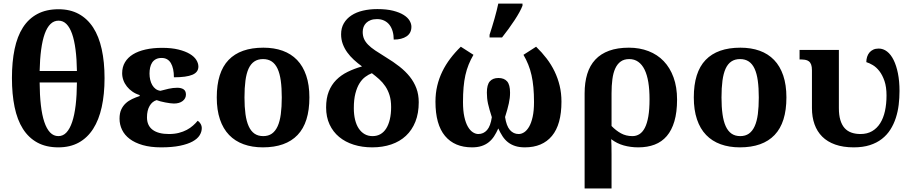

<svg xmlns="http://www.w3.org/2000/svg" viewBox="-20 -816 5107 1076"><path d="M565.9 -377.9Q565.9 -287.6 550 -215.8Q534.2 -144 502 -93.8Q469.7 -43.5 421.1 -16.8Q372.6 9.8 307.1 9.8Q238.3 9.8 189.2 -17.1Q140.1 -43.9 108.4 -94Q76.7 -144 61.8 -216.1Q46.9 -288.1 46.9 -378.9Q46.9 -469.2 61.8 -540.8Q76.7 -612.3 108.4 -661.9Q140.1 -711.4 189.7 -737.8Q239.3 -764.2 308.1 -764.2Q373 -764.2 421.4 -737.8Q469.7 -711.4 502 -661.9Q534.2 -612.3 550 -540.5Q565.9 -468.8 565.9 -377.9ZM307.1 -53.2Q333.5 -53.2 352.5 -73.7Q371.6 -94.2 384.5 -132.8Q397.5 -171.4 404.1 -227.3Q410.6 -283.2 411.1 -354H202.1Q202.6 -283.2 209 -227.3Q215.3 -171.4 228.3 -132.8Q241.2 -94.2 260.7 -73.7Q280.3 -53.2 307.1 -53.2ZM308.1 -700.2Q282.2 -700.2 262.9 -681.4Q243.7 -662.6 230.7 -626.7Q217.8 -590.8 210.7 -538.1Q203.6 -485.4 202.1 -418H411.1Q410.2 -485.4 403.3 -538.1Q396.5 -590.8 383.8 -626.7Q371.1 -662.6 352.3 -681.4Q333.5 -700.2 308.1 -700.2Z M817.9 -403.8Q817.9 -385.7 821.8 -368.9Q825.7 -352.1 833.5 -338.9Q841.3 -325.7 852.5 -317.4Q863.8 -309.1 878.9 -307.1Q899.9 -313 925 -318.6Q950.2 -324.2 973.6 -324.2Q995.6 -324.2 1008.8 -315.4Q1022 -306.6 1022 -286.1Q1022 -264.2 1003.7 -250Q985.4 -235.8 954.6 -235.8Q946.3 -235.8 933.3 -237.5Q920.4 -239.3 906.2 -241.9Q892.1 -244.6 879.2 -248Q866.2 -251.5 857.9 -254.9Q833 -247.6 818.4 -222.4Q803.7 -197.3 803.7 -158.2Q803.7 -112.3 835.4 -88.6Q867.2 -64.9 926.8 -64.9Q957.5 -64.9 982.2 -71.3Q1006.8 -77.6 1026.6 -88.1Q1046.4 -98.6 1061.5 -112.1Q1076.7 -125.5 1087.9 -139.2Q1096.7 -134.3 1103.8 -122.6Q1110.8 -110.8 1110.8 -98.1Q1110.8 -77.1 1098.6 -57.6Q1086.4 -38.1 1059.3 -23.2Q1032.2 -8.3 988.8 0.7Q945.3 9.8 882.8 9.8Q823.7 9.8 779.8 -2.9Q735.8 -15.6 707 -37.4Q678.2 -59.1 664.1 -88.4Q649.9 -117.7 649.9 -150.9Q649.9 -181.2 659.4 -201.9Q668.9 -222.7 684.6 -237.1Q700.2 -251.5 720.5 -261Q740.7 -270.5 762.7 -277.8V-283.2Q740.2 -290 722.2 -302.5Q704.1 -314.9 691.2 -331.3Q678.2 -347.7 671.4 -366.7Q664.6 -385.7 664.6 -405.8Q664.6 -440.4 680.4 -467Q696.3 -493.7 725.3 -511.5Q754.4 -529.3 795.9 -538.6Q837.4 -547.9 888.7 -547.9Q941.9 -547.9 980.2 -538.3Q1018.6 -528.8 1043.5 -513.9Q1068.4 -499 1080.1 -480.2Q1091.8 -461.4 1091.8 -442.9Q1091.8 -411.1 1058.1 -397Q1024.4 -382.8 954.6 -382.8Q954.6 -433.6 937.5 -462.4Q920.4 -491.2 885.7 -491.2Q866.2 -491.2 853.3 -484.1Q840.3 -477.1 832.5 -465.1Q824.7 -453.1 821.3 -437.3Q817.9 -421.4 817.9 -403.8Z M1713.9 -270Q1713.9 -128.9 1647.7 -59.6Q1581.5 9.8 1453.1 9.8Q1393.1 9.8 1345.2 -7.6Q1297.4 -24.9 1263.9 -59.6Q1230.5 -94.2 1212.6 -147Q1194.8 -199.7 1194.8 -270Q1194.8 -411.1 1261 -480Q1327.1 -548.8 1456.1 -548.8Q1516.1 -548.8 1563.7 -531.7Q1611.3 -514.6 1644.8 -480Q1678.2 -445.3 1696 -392.8Q1713.9 -340.3 1713.9 -270ZM1350.1 -270Q1350.1 -216.8 1355.7 -176.3Q1361.3 -135.7 1373.8 -108.4Q1386.2 -81.1 1406.2 -67.1Q1426.3 -53.2 1455.1 -53.2Q1483.9 -53.2 1503.7 -67.1Q1523.4 -81.1 1535.9 -108.4Q1548.3 -135.7 1553.7 -176.3Q1559.1 -216.8 1559.1 -270Q1559.1 -323.7 1553.5 -364Q1547.9 -404.3 1535.4 -431.2Q1522.9 -458 1502.9 -471.4Q1482.9 -484.9 1454.1 -484.9Q1425.3 -484.9 1405.3 -471.4Q1385.3 -458 1373 -431.2Q1360.8 -404.3 1355.5 -364Q1350.1 -323.7 1350.1 -270Z M2171.9 -215.8Q2171.9 -253.9 2163.1 -282.2Q2154.3 -310.5 2139.4 -332.5Q2124.5 -354.5 2105 -372.1Q2085.4 -389.6 2064 -405.8Q2044.9 -398.4 2026.9 -385Q2008.8 -371.6 1994.6 -348.9Q1980.5 -326.2 1971.7 -292.2Q1962.9 -258.3 1962.9 -210Q1962.9 -173.8 1970 -144.8Q1977.1 -115.7 1990.7 -95.5Q2004.4 -75.2 2023.7 -64.2Q2043 -53.2 2067.9 -53.2Q2092.8 -53.2 2112.1 -64.2Q2131.3 -75.2 2144.5 -96.2Q2157.7 -117.2 2164.8 -147.5Q2171.9 -177.7 2171.9 -215.8ZM2012.7 -637.2Q2012.7 -615.7 2019.8 -598.9Q2026.9 -582 2042.5 -565.9Q2058.1 -549.8 2082.8 -533.2Q2107.4 -516.6 2142.6 -495.1Q2184.6 -469.7 2218.5 -443.1Q2252.4 -416.5 2276.4 -386.5Q2300.3 -356.4 2313.5 -321.3Q2326.7 -286.1 2326.7 -243.2Q2326.7 -181.2 2307.9 -134Q2289.1 -86.9 2254.9 -54.9Q2220.7 -22.9 2172.6 -6.6Q2124.5 9.8 2065.9 9.8Q2009.8 9.8 1962.4 -5.1Q1915 -20 1880.6 -48.6Q1846.2 -77.1 1826.9 -118.7Q1807.6 -160.2 1807.6 -213.9Q1807.6 -265.6 1822.5 -303.2Q1837.4 -340.8 1864.3 -367.9Q1891.1 -395 1928 -413.1Q1964.8 -431.2 2008.8 -443.8Q1984.4 -461.4 1963.1 -481Q1941.9 -500.5 1926 -522.5Q1910.2 -544.4 1900.9 -569.6Q1891.6 -594.7 1891.6 -624Q1891.6 -659.2 1907 -685.5Q1922.4 -711.9 1949.5 -729.7Q1976.6 -747.6 2013.7 -756.3Q2050.8 -765.1 2094.7 -765.1Q2146.5 -765.1 2182.9 -755.9Q2219.2 -746.6 2241.9 -732.4Q2264.6 -718.3 2275.1 -700.7Q2285.6 -683.1 2285.6 -666Q2285.6 -630.9 2258.8 -612.5Q2231.9 -594.2 2186.5 -594.2Q2186.5 -619.1 2180.4 -640.4Q2174.3 -661.6 2162.6 -676.8Q2150.9 -691.9 2133.3 -700.4Q2115.7 -709 2092.8 -709Q2072.3 -709 2057.1 -703.1Q2042 -697.3 2032 -687.3Q2022 -677.2 2017.3 -664.3Q2012.7 -651.4 2012.7 -637.2Z M2921.4 9.8Q2890.6 9.8 2867.7 2.4Q2844.7 -4.9 2827.1 -18.6Q2809.6 -32.2 2796.6 -52Q2783.7 -71.8 2772.5 -96.2Q2761.7 -71.8 2748.8 -52Q2735.8 -32.2 2718.5 -18.6Q2701.2 -4.9 2678.5 2.4Q2655.8 9.8 2625.5 9.8Q2527.3 9.8 2473.9 -54.2Q2420.4 -118.2 2420.4 -246.1Q2420.4 -293.5 2430.4 -335.4Q2440.4 -377.4 2459 -415.5Q2477.5 -453.6 2503.7 -488Q2529.8 -522.5 2562.5 -554.2L2633.3 -508.8Q2617.7 -481.9 2606.4 -454.1Q2595.2 -426.3 2588.1 -394.8Q2581.1 -363.3 2577.9 -326.4Q2574.7 -289.6 2574.7 -244.1Q2574.7 -195.3 2582.3 -161.1Q2589.8 -127 2602.3 -105.7Q2614.7 -84.5 2630.1 -74.7Q2645.5 -64.9 2660.6 -64.9Q2689.9 -64.9 2709.5 -87.2Q2729 -109.4 2736.3 -159.2Q2729 -182.6 2723.6 -200.9Q2718.3 -219.2 2714.8 -235.4Q2711.4 -251.5 2710 -266.4Q2708.5 -281.2 2708.5 -296.9Q2708.5 -341.3 2725.1 -360.1Q2741.7 -378.9 2773.4 -378.9Q2805.2 -378.9 2821.8 -360.1Q2838.4 -341.3 2838.4 -296.9Q2838.4 -281.2 2836.7 -266.6Q2835 -252 2831.5 -236.3Q2828.1 -220.7 2823 -202.1Q2817.9 -183.6 2810.5 -160.2Q2817.9 -110.4 2837.6 -87.6Q2857.4 -64.9 2886.7 -64.9Q2902.3 -64.9 2917.5 -74.7Q2932.6 -84.5 2945.1 -105.7Q2957.5 -127 2965.1 -161.1Q2972.7 -195.3 2972.7 -244.1Q2972.7 -289.6 2969.2 -326.4Q2965.8 -363.3 2958.7 -394.8Q2951.7 -426.3 2940.4 -454.1Q2929.2 -481.9 2913.6 -508.8L2984.4 -554.2Q3017.1 -522.5 3043.5 -488Q3069.8 -453.6 3088.1 -415.5Q3106.4 -377.4 3116.5 -335.4Q3126.5 -293.5 3126.5 -246.1Q3126.5 -118.2 3073.2 -54.2Q3020 9.8 2921.4 9.8ZM2723.6 -621.1Q2737.8 -664.1 2751.5 -712.2Q2765.1 -760.3 2772.5 -795.9H2908.2V-784.2Q2896 -752 2863.8 -702.9Q2831.5 -653.8 2793.5 -606H2723.6Z M3774.4 -257.8Q3774.4 -187.5 3759.5 -136.7Q3744.6 -85.9 3716.8 -53.5Q3689 -21 3648.7 -5.6Q3608.4 9.8 3557.1 9.8Q3513.7 9.8 3475.3 -1Q3437 -11.7 3405.3 -36.1Q3406.2 -22.5 3406.7 -0.2Q3407.2 22 3407.2 48.8V240.2H3256.3V-293Q3256.3 -354 3271 -401.6Q3285.6 -449.2 3316.2 -481.9Q3346.7 -514.6 3393.6 -531.7Q3440.4 -548.8 3504.4 -548.8Q3564.5 -548.8 3614.3 -529.5Q3664.1 -510.3 3699.5 -473.4Q3734.9 -436.5 3754.6 -382.3Q3774.4 -328.1 3774.4 -257.8ZM3620.1 -259.8Q3620.1 -313.5 3613.3 -355.2Q3606.4 -397 3592.3 -425.8Q3578.1 -454.6 3556.6 -469.7Q3535.2 -484.9 3506.3 -484.9Q3477.5 -484.9 3458.5 -471.2Q3439.5 -457.5 3428 -432.4Q3416.5 -407.2 3411.9 -371.8Q3407.2 -336.4 3407.2 -293V-109.9Q3431.6 -84.5 3460 -68.8Q3488.3 -53.2 3524.4 -53.2Q3545.9 -53.2 3563.5 -64.2Q3581.1 -75.2 3593.8 -99.6Q3606.4 -124 3613.3 -163.3Q3620.1 -202.6 3620.1 -259.8Z M4387.2 -270Q4387.2 -128.9 4321 -59.6Q4254.9 9.8 4126.5 9.8Q4066.4 9.8 4018.6 -7.6Q3970.7 -24.9 3937.3 -59.6Q3903.8 -94.2 3886 -147Q3868.2 -199.7 3868.2 -270Q3868.2 -411.1 3934.3 -480Q4000.5 -548.8 4129.4 -548.8Q4189.5 -548.8 4237.1 -531.7Q4284.7 -514.6 4318.1 -480Q4351.6 -445.3 4369.4 -392.8Q4387.2 -340.3 4387.2 -270ZM4023.4 -270Q4023.4 -216.8 4029.1 -176.3Q4034.7 -135.7 4047.1 -108.4Q4059.6 -81.1 4079.6 -67.1Q4099.6 -53.2 4128.4 -53.2Q4157.2 -53.2 4177 -67.1Q4196.8 -81.1 4209.2 -108.4Q4221.7 -135.7 4227.1 -176.3Q4232.4 -216.8 4232.4 -270Q4232.4 -323.7 4226.8 -364Q4221.2 -404.3 4208.7 -431.2Q4196.3 -458 4176.3 -471.4Q4156.2 -484.9 4127.4 -484.9Q4098.6 -484.9 4078.6 -471.4Q4058.6 -458 4046.4 -431.2Q4034.2 -404.3 4028.8 -364Q4023.4 -323.7 4023.4 -270Z M4764.2 9.8Q4705.1 9.8 4660.9 -5.9Q4616.7 -21.5 4587.9 -50.3Q4559.1 -79.1 4544.7 -119.6Q4530.3 -160.2 4530.3 -210V-421.9Q4530.3 -441.9 4525.9 -453.9Q4521.5 -465.8 4512.9 -472.4Q4504.4 -479 4491.5 -481Q4478.5 -482.9 4460.9 -482.9V-536.1H4681.2V-210Q4681.2 -170.9 4689.5 -143.3Q4697.8 -115.7 4713.1 -98.4Q4728.5 -81.1 4751.2 -73Q4773.9 -64.9 4802.2 -64.9Q4839.8 -64.9 4867.2 -80.8Q4894.5 -96.7 4912.6 -125.2Q4930.7 -153.8 4939.5 -193.6Q4948.2 -233.4 4948.2 -280.8Q4948.2 -328.6 4936.8 -362.1Q4925.3 -395.5 4908.2 -417.5Q4891.1 -439.5 4871.3 -451.2Q4851.6 -462.9 4835 -467.8Q4835 -483.4 4839.4 -497.3Q4843.8 -511.2 4852.3 -521.5Q4860.8 -531.7 4873.8 -537.8Q4886.7 -543.9 4904.3 -543.9Q4929.7 -543.9 4951.2 -527.3Q4972.7 -510.7 4988 -479.7Q5003.4 -448.7 5012.2 -404.8Q5021 -360.8 5021 -306.2Q5021 -267.1 5016.4 -228.5Q5011.7 -189.9 5000.2 -154.8Q4988.8 -119.6 4969.7 -89.6Q4950.7 -59.6 4922.1 -37.4Q4893.6 -15.1 4854.7 -2.7Q4815.9 9.8 4764.2 9.8Z"/></svg>

Font: Droid Serif
Style: Bold
Weight: 700
Designer: Monotype Design team
Foundry: Monotype Imaging Inc.
Version: Version 1.03